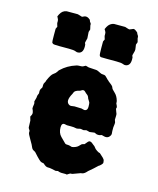

<svg xmlns="http://www.w3.org/2000/svg" viewBox="-106 -753 696 846"><g transform="rotate(15 241.5 -330.0)"><path d="M293.9 -458.5Q300.3 -456.1 306.2 -452.6Q312 -449.2 319.3 -449.2Q327.1 -449.2 331.1 -446.3Q335 -443.4 340.3 -437.5Q345.7 -431.2 348.1 -430.2Q350.1 -427.2 361.8 -418.5Q373.5 -409.7 374.5 -403.3Q376 -397.5 389.2 -385.7Q402.3 -374 408.2 -353Q409.2 -351.1 409.2 -347.7V-341.8Q416 -328.1 416 -325.2L414.1 -317.9Q415 -314 418 -307.1Q420.9 -299.8 421.9 -296.9Q422.9 -293.9 422.4 -284.2Q421.9 -274.4 421.9 -270L425.8 -258.8Q426.8 -256.8 423.8 -235.8V-219.2L424.8 -206.1Q424.8 -203.1 423.8 -201.2Q415 -182.1 395 -187L383.8 -189.9L374 -187Q371.1 -186 361.8 -187L350.1 -191.9L328.1 -189L313 -192.9L299.8 -189.9L289.1 -191.9Q285.2 -192.9 277.3 -190.4Q269.5 -188 263.7 -189.9Q257.3 -191.9 242.2 -191.9H224.1Q221.7 -191.9 216.8 -193.4Q199.2 -198.2 199.2 -176.3Q199.2 -150.4 213.9 -135.7Q228.5 -121.1 233.9 -115.7Q238.8 -109.9 242.2 -109.9L255.9 -108.9L270 -105Q289.1 -108.4 297.9 -117.2Q306.2 -126 308.1 -127.4Q310.1 -128.9 314.5 -129.9Q318.8 -130.9 320.8 -131.8Q322.3 -132.8 329.1 -141.6Q335.9 -150.4 341.3 -149.4Q346.7 -148.9 351.6 -144.5Q356.4 -140.1 359.4 -138.2Q364.7 -135.3 368.7 -129.4Q372.1 -123.5 381.8 -117.2Q391.6 -110.8 396 -110.8Q405.8 -101.1 413.1 -95.2Q419.9 -88.9 420.9 -82.5Q421.9 -76.2 421.9 -74.2Q421.9 -69.8 415.5 -63.5Q409.2 -57.1 404.8 -55.2Q384.8 -36.1 375 -28.3Q365.2 -20.5 360.4 -14.6Q350.1 -3.9 337.9 -3.9L303.2 8.8Q301.3 9.8 297.4 9.3Q293.5 8.8 288.1 12.7Q282.2 17.1 279.8 18.1L273.4 17.1H254.4Q247.6 17.1 237.8 13.2L228 15.1Q201.7 8.8 191.9 9.3Q182.1 10.3 168.9 -2.9Q167 -3.9 162.1 -4.4Q157.2 -4.9 152.3 -8.3Q147.5 -11.7 134.3 -25.4Q121.6 -39.1 120.1 -41Q118.2 -43 111.3 -46.4Q104.5 -49.8 101.1 -58.1Q98.1 -66.9 84.5 -89.4Q70.8 -111.8 71.3 -118.2Q71.8 -125 70.8 -127Q69.8 -128.9 66.9 -132.8Q64 -136.7 64 -140.1L63 -169.9L58.1 -187L63 -196.8Q67.4 -205.6 58.1 -224.1Q58.1 -233.4 59.6 -240.2Q61 -247.1 59.6 -251Q58.1 -254.9 58.1 -256.3Q58.1 -257.8 61 -266.6Q64 -275.4 63.5 -279.3Q63 -283.7 68.8 -295.9Q68.8 -297.9 68.4 -304.7Q67.9 -311.5 71.8 -317.4Q76.2 -323.2 76.7 -326.2Q77.1 -329.1 76.7 -334.5Q76.2 -341.8 80.1 -347.2Q84 -352.5 85 -358.9Q98.1 -389.2 107.9 -395Q117.7 -401.4 122.1 -408.7Q126 -416 128.9 -418Q156.7 -444.8 195.8 -457Q201.2 -459 210 -459Q218.8 -459 222.7 -460Q226.6 -460.9 230 -463.4Q233.9 -465.8 236.8 -466.8L251 -462.9Q269 -461.9 273.9 -461.4Q278.3 -460.9 283.2 -460.9Q288.1 -460.9 293.9 -458.5ZM234.9 -280.8 267.1 -279.8Q269 -279.8 274.9 -277.8Q280.8 -275.9 284.2 -276.9Q294.9 -279.3 294.9 -294.9Q294.9 -310.5 293 -314.9Q291 -319.3 288.1 -323.2Q283.7 -328.6 282.2 -335Q280.3 -341.3 274.9 -345.2Q270 -349.1 268.6 -350.1Q267.1 -351.1 264.2 -354.5Q255.9 -364.3 245.1 -356.4Q243.2 -355 241.2 -354Q217.3 -349.1 214.4 -337.9Q213.9 -335.9 212.9 -334.5Q211.9 -333 211.9 -332Q189 -292 211.9 -280.3Q215.8 -278.8 219.2 -278.8ZM64 -654.8Q73.7 -673.8 92.8 -676.8H144Q161.6 -670.9 163.6 -670.9Q166 -670.9 170.4 -673.3Q185.1 -681.6 201.2 -667Q202.1 -665 203.1 -661.6Q204.1 -658.2 207 -655.3Q210 -652.3 210 -648.4V-643.1Q213.9 -628.9 213.9 -626L210 -613.8L211.9 -585L207 -564.9Q207 -563 207.5 -562Q208 -561 208.5 -559.1Q209 -557.1 210 -556.2Q213.9 -517.1 189 -514.2Q183.6 -513.2 175.8 -516.6Q168 -520 145.5 -520H101.6Q75.7 -520 72.3 -522.5Q68.8 -524.9 67.4 -527.3Q65.9 -530.3 65.9 -559.6V-589.8L70.8 -600.1L66.9 -612.8Q65.9 -615.7 66.4 -623Q66.9 -630.4 63 -636.7Q59.1 -643.1 59.1 -644.5Q59.1 -646 64 -654.8ZM279.8 -654.8Q290 -673.8 309.1 -676.8H359.9Q377.4 -670.9 379.9 -670.9Q381.8 -670.9 386.7 -673.3Q391.6 -675.8 397 -677.7Q402.8 -679.7 417 -667Q418 -665 418.5 -663.6Q418.9 -662.1 419.9 -660.2Q420.9 -658.2 422.9 -655.8Q425.8 -651.9 425.8 -646.5V-643.1Q429.7 -628.9 430.2 -626L425.8 -613.8Q425.8 -609.9 427.7 -600.6Q429.7 -591.3 428.2 -585L422.9 -564.9Q422.9 -563 423.3 -562Q423.8 -561 424.3 -559.1Q424.8 -557.1 425.8 -556.2Q429.7 -517.1 404.8 -514.2Q399.9 -513.2 392.1 -516.6Q383.8 -520 361.3 -520H317.4Q295.9 -520 291.5 -520.5Q287.1 -521 284.7 -525.4Q282.2 -530.3 282.2 -559.6V-589.8L287.1 -600.1L283.2 -612.8Q282.2 -615.7 282.7 -623Q283.2 -630.4 279.3 -636.7Q274.9 -643.1 274.9 -644.5Q274.9 -646 279.8 -654.8Z"/></g></svg>

Font: AntiqueNobleBoldCondensed
Style: BoldCondensed
Weight: 700
Version: Version 001.000